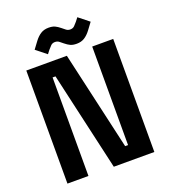

<svg xmlns="http://www.w3.org/2000/svg" viewBox="-158 -1003 985 1117"><g transform="rotate(-20 335.0 -445.0)"><path d="M66 0V-700H317L456 -90H474V-700H604V0H353L214 -610H196V0ZM217 -746 153 -797 185 -840Q203 -864 223.5 -877Q244 -890 272 -890Q296 -890 311 -883Q326 -876 343 -862Q353 -854 363.5 -845.5Q374 -837 389 -837Q405 -837 415 -847Q425 -857 434 -868L451 -890L515 -839L483 -796Q465 -772 444.5 -759Q424 -746 396 -746Q372 -746 357 -753Q342 -760 325 -774Q315 -782 304.5 -790.5Q294 -799 279 -799Q263 -799 253 -789Q243 -779 234 -768Z"/></g></svg>

Font: Space Grotesk
Style: Bold
Weight: 700
Designer: Florian Karsten
Foundry: Florian Karsten
Version: Version 2.000